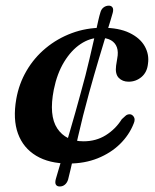

<svg xmlns="http://www.w3.org/2000/svg" viewBox="-20 -576 548 678"><path d="M502.5 -350.5Q499.5 -321 479.8 -304.2Q460 -287.5 434 -287.5Q412.5 -287.5 399.2 -301.2Q386 -315 390 -344.5L394 -369.5Q398.5 -392.5 392.8 -408.8Q387 -425 372 -433.8Q357 -442.5 332.5 -442.5Q297.5 -442.5 264.5 -420.5Q231.5 -398.5 206.5 -357.5Q181.5 -316.5 170 -259.5Q152 -168 182.2 -122.5Q212.5 -77 275 -77Q319 -77 353.5 -98.5Q388 -120 410 -155Q417.5 -161.5 423.2 -167Q429 -172.5 438 -172.5Q446.5 -172.5 452.5 -163.5Q458.5 -154.5 452 -139.5Q436 -99 403.5 -67.2Q371 -35.5 325 -17Q279 1.5 222 1.5Q153.5 1.5 107.8 -26Q62 -53.5 43.5 -104.2Q25 -155 37.5 -226.5Q47 -280.5 73.8 -326.2Q100.5 -372 141.5 -406Q182.5 -440 233.5 -459Q284.5 -478 342 -478Q399.5 -478 437 -460Q474.5 -442 491 -412.8Q507.5 -383.5 502.5 -350.5ZM294.5 -247.5Q283 -205.5 273.2 -167Q263.5 -128.5 255.8 -94.2Q248 -60 241.2 -30.8Q234.5 -1.5 229.5 21Q224.5 43.5 220.5 58Q217 69.5 209.2 76Q201.5 82.5 191 82.5Q181.5 82.5 177.5 76.2Q173.5 70 177 56.5Q180.5 45 185.5 27.5Q190.5 10 197.2 -12Q204 -34 211.8 -60.8Q219.5 -87.5 228.2 -117Q237 -146.5 246.2 -179.5Q255.5 -212.5 265 -247.5Q274 -279.5 281.8 -309.8Q289.5 -340 296 -368Q302.5 -396 308.2 -420.8Q314 -445.5 318.8 -466.5Q323.5 -487.5 327.2 -504.2Q331 -521 334.5 -532Q337.5 -543.5 345.8 -549.8Q354 -556 364.5 -556Q373 -556 377.2 -549.8Q381.5 -543.5 378 -530.5Q375 -519.5 370 -503Q365 -486.5 358.5 -465.8Q352 -445 344.8 -420.2Q337.5 -395.5 329 -367.8Q320.5 -340 312 -309.8Q303.5 -279.5 294.5 -247.5Z"/></svg>

Font: Fraunces SemiBold
Style: Italic
Weight: 600
Italic angle: -16°
Version: Version 1.000;[b76b70a41]